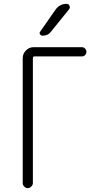

<svg xmlns="http://www.w3.org/2000/svg" viewBox="-20 -975 540 995"><path d="M267.6 -924.8Q289.1 -955.1 325.2 -955.1Q335.9 -955.1 340.3 -944.8Q344.7 -934.6 337.9 -926.8L243.2 -809.6Q228.5 -790 200.2 -790Q192.4 -790 187.5 -797.4Q182.6 -804.7 188.5 -811.5ZM97.7 -26.4V-672.9Q97.7 -696.3 114.3 -713.4Q130.9 -730.5 154.3 -730.5H404.3Q414.1 -730.5 420.9 -723.1Q427.7 -715.8 427.7 -706.1Q427.7 -696.3 420.9 -689.5Q414.1 -682.6 404.3 -682.6H158.2Q150.4 -682.6 150.4 -673.8V-26.4Q150.4 -16.6 142.1 -8.3Q133.8 0 124 0Q114.3 0 106 -7.8Q97.7 -15.6 97.7 -26.4Z"/></svg>

Font: Rounded Mgen+ 1m light
Style: Regular
Weight: 200
Designer: [Source Han Sans]
Ryoko NISHIZUKA  (kana & ideographs); Paul D. Hunt (Latin, Greek & Cyrillic); Wenlong ZHANG  (bopomofo
Version: Version 1.059.20150602